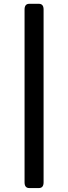

<svg xmlns="http://www.w3.org/2000/svg" viewBox="-20 -750 348 985"><path d="M130.4 214.8Q106 214.8 106 185.5V-701.2Q106 -730.5 130.4 -730.5H179.2Q203.6 -730.5 203.6 -701.2V185.5Q203.6 214.8 179.2 214.8Z"/></svg>

Font: Istok
Style: Bold Italic
Weight: 700
Italic angle: -13°
Designer: Andrey V. Panov
Foundry: Andrey V. Panov
Version: Version 1.0.3